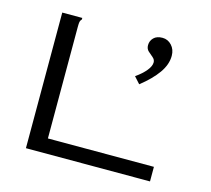

<svg xmlns="http://www.w3.org/2000/svg" viewBox="-93 -741 936 852"><g transform="rotate(15 375.0 -315.0)"><path d="M506 -404 479 -434Q509 -455 526 -476Q543 -497 543 -514Q543 -527 532 -536Q521 -545 510 -555Q499 -565 499 -582Q499 -602 513 -616Q527 -630 553 -630Q578 -630 595.5 -611Q613 -592 613 -563Q613 -523 585 -483.5Q557 -444 506 -404ZM94 -623H186V-616Q180 -610 178.5 -603Q177 -596 177 -579V-67H664V0H94Z"/></g></svg>

Font: Inconsolata ExtraExpanded
Style: Regular
Weight: 400
Width: 8
Monospace: yes
Designer: Raph Levien, Cyreal, Brenton Simpson
Foundry: Raph Levien, Cyreal, Google
Version: Version 3.000; ttfautohint (v1.8.2.53-6de2)